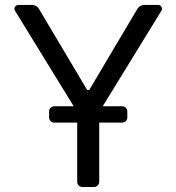

<svg xmlns="http://www.w3.org/2000/svg" viewBox="-20 -747 705 767"><path d="M288.4 -21V-257.1H197.1Q188.6 -257.1 182.4 -263.1Q176.1 -269.2 176.1 -277.7V-301.8Q176.1 -310.4 182.4 -316.4Q188.6 -322.4 197.1 -322.4H274.5L40.1 -703.8Q37.6 -707.4 37.6 -712Q37.6 -718 42.3 -722.7Q46.9 -727.3 53.3 -727.3H108.7Q116.8 -727.3 124.1 -723.2Q131.4 -719.1 135.3 -712L328.1 -387.8H336.6L529.1 -712Q533.4 -719.1 540.7 -723.2Q547.9 -727.3 556.1 -727.3H611.2Q617.9 -727.3 622.5 -722.7Q627.1 -718 627.1 -712Q627.1 -707.4 624.6 -703.8L390.3 -322.4H468Q476.6 -322.4 482.6 -316.4Q488.6 -310.4 488.6 -301.8V-277.7Q488.6 -269.2 482.6 -263.1Q476.6 -257.1 468 -257.1H376.4V-21Q376.4 -12.4 370.4 -6.2Q364.3 0 355.5 0H308.9Q300.4 0 294.4 -6.2Q288.4 -12.4 288.4 -21Z"/></svg>

Font: DeltaSans
Style: Regular
Weight: 400
Designer: Rasmus Andersson
Foundry: rsms
Version: Version 3.012